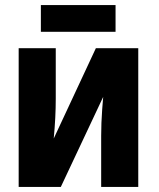

<svg xmlns="http://www.w3.org/2000/svg" viewBox="-20 -741 630 761"><path d="M201 -350Q201 -332 200.5 -312.5Q200 -293 199 -273.5Q198 -254 196.5 -233.5Q195 -213 193 -192L360 -550H528V0H381V-202Q381 -227 382 -254Q383 -281 385 -307Q387 -333 389 -357L221 0H54V-550H201ZM438 -721V-615H142V-721Z"/></svg>

Font: Noto Sans Display Condensed ExtraBold
Style: Regular
Weight: 800
Width: 3
Designer: Monotype Design Team
Foundry: Monotype Imaging Inc.
Version: Version 2.003